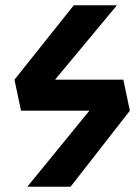

<svg xmlns="http://www.w3.org/2000/svg" viewBox="-20 -712 527 732"><path d="M450.2 -408.2 475.1 -290 249 0H84L320.8 -290H60.1L35.2 -408.2L261.2 -691.9H425.8L189.9 -408.2Z"/></svg>

Font: FiraGO SemiBold
Style: Italic
Weight: 600
Italic angle: -8°
Designer: bBox Type GmbH
Foundry: bBox Type GmbH
Version: Version 1.001;PS 001.001;hotconv 1.0.88;makeotf.lib2.5.64775